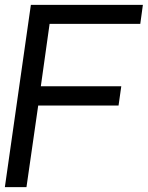

<svg xmlns="http://www.w3.org/2000/svg" viewBox="-21 -770 608 790"><path d="M183.1 -671.9 147 -415H478L466.8 -335.9H136.2L87.9 0H-1L106 -750H566.9L556.2 -671.9Z"/></svg>

Font: Oakes Grotesk
Style: Italic
Weight: 400
Designer: Samuel Oakes
Foundry: Samuel Oakes
Version: Version 1.0 | wf-rip DC20170320